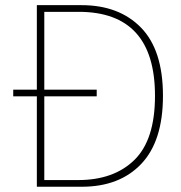

<svg xmlns="http://www.w3.org/2000/svg" viewBox="-20 -710 688 730"><path d="M120.1 0V-690.4H290Q432.6 -690.4 516.1 -605Q599.6 -519.5 599.6 -345.7Q599.6 -173.8 517.1 -86.9Q434.6 0 291 0ZM148.4 -25.4H277.3Q413.1 -25.4 491.2 -102.1Q569.3 -178.7 569.3 -345.7Q569.3 -665 279.3 -665H148.4ZM30.3 -343.8V-369.1H347.7V-343.8Z"/></svg>

Font: Gothic A1 Thin
Style: Regular
Weight: 250
Designer: HanYang I&C Co.,Ltd.
Foundry: HanYang I&C Co.,Ltd.
Version: Version 2.50